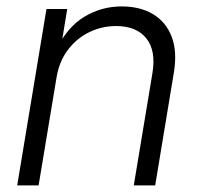

<svg xmlns="http://www.w3.org/2000/svg" viewBox="-20 -563 612 583"><path d="M151.9 -329.1 97.2 0H32.2L121.1 -535.6H184.1L163.6 -410.2L150.9 -412.1Q184.6 -481.4 236.6 -512.5Q288.6 -543.5 349.6 -543.5Q405.3 -543.5 444.6 -520Q483.9 -496.6 501.2 -451.7Q518.6 -406.7 507.8 -341.8L451.2 0H386.2L442.9 -341.3Q454.1 -409.7 424.1 -446.8Q394 -483.9 332.5 -483.9Q289.1 -483.9 251 -465.3Q212.9 -446.8 186.5 -412.1Q160.2 -377.4 151.9 -329.1Z"/></svg>

Font: Inter 20pt Light
Style: Italic
Weight: 300
Italic angle: -9.3988°
Version: Version 4.001;git-66647c0bb